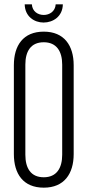

<svg xmlns="http://www.w3.org/2000/svg" viewBox="-20 -856 404 886"><path d="M237 -836C235 -803 208 -787 182 -787C155 -787 129 -803 127 -836H94C95 -780 138 -752 181 -752C225 -752 269 -780 270 -836ZM182 -710C87 -710 44 -646 44 -555V-145C44 -54 87 10 182 10C276 10 320 -54 320 -145V-555C320 -646 276 -710 182 -710ZM267 -142C267 -80 241 -38 182 -38C122 -38 97 -80 97 -142V-558C97 -619 122 -661 182 -661C241 -661 267 -619 267 -558Z"/></svg>

Font: Modon Arabic
Style: Regular
Weight: 400
Designer: Ahmedzaza
Foundry: Ahmedzaza
Version: Version 2.010